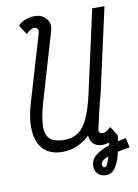

<svg xmlns="http://www.w3.org/2000/svg" viewBox="-106 -882 822 1147"><g transform="rotate(-10 305.0 -309.0)"><path d="M597 -1.5 609.5 56.5Q562 64 520.8 73.5Q479.5 83 454 96.8Q428.5 110.5 428.5 130Q428.5 137 432.2 142.5Q436 148 443 148Q453.5 148 462.5 125.5Q471.5 103 480.5 67.2Q489.5 31.5 498.2 -8.5Q507 -48.5 516 -83.5L552.5 -27Q544.5 36 532 86.5Q519.5 137 498.2 166.5Q477 196 443 196Q412.5 196 394.2 177.5Q376 159 376 129Q376 94 403.2 69.5Q430.5 45 480.2 27.8Q530 10.5 597 -1.5ZM268 -707.5 148 -299.5Q121 -206 121.5 -152.5Q122 -99 150.5 -77Q179 -55 234.5 -55Q284 -55 318.5 -78.5Q353 -102 378.5 -157.5Q404 -213 425 -309L533.5 -800H608L497 -300Q463.5 -148.5 388.2 -67.2Q313 14 208.5 14Q161 14 125.2 -5.8Q89.5 -25.5 70 -65.5Q50.5 -105.5 50.5 -166.5Q50.5 -227.5 75 -309.5L192.5 -707Q194 -711.5 194.2 -716Q194.5 -720.5 194.5 -723.5Q194.5 -733.5 188.2 -739.2Q182 -745 170 -745Q162 -745 150.2 -739Q138.5 -733 122 -716.5L85.5 -773Q98 -791 127.5 -802.5Q157 -814 188 -814Q215.5 -814 237 -800.5Q258.5 -787 268.2 -763Q278 -739 268 -707.5ZM425 -309 497 -300Q489 -269.5 481 -238.8Q473 -208 466.5 -179.8Q460 -151.5 455 -129Q450 -106.5 447 -92.8Q444 -79 443.5 -76.5Q442.5 -66.5 449.5 -60.8Q456.5 -55 468 -55Q476.5 -55 488.2 -61Q500 -67 516 -83.5L552.5 -27Q536.5 -9.5 509 2.2Q481.5 14 450 14Q411.5 14 391 -14.5Q370.5 -43 380.5 -92Z"/></g></svg>

Font: Victor Mono Thin
Style: Italic
Weight: 100
Italic angle: -12°
Monospace: yes
Designer: Rune Bjørnerås
Version: Version 1.561;gftools[0.9.30]